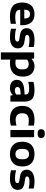

<svg xmlns="http://www.w3.org/2000/svg" viewBox="1666 -2498 1053 4424"><g transform="rotate(90 2192.0 -286.5)"><path d="M358 10.5Q194 10.5 116.2 -57.5Q38.5 -125.5 38.5 -273Q38.5 -407.5 108.5 -481.5Q178.5 -555.5 308.5 -555.5Q432.5 -555.5 497 -480.8Q561.5 -406 561.5 -267.5V-226.5H203.5Q207.5 -164 246.5 -137.8Q285.5 -111.5 382.5 -111.5Q416 -111.5 453.8 -116.2Q491.5 -121 529 -128.5V-8Q482 2 440 6.2Q398 10.5 358 10.5ZM306 -452.5Q257 -452.5 230.8 -422Q204.5 -391.5 203 -320H407Q405.5 -391 380.2 -421.8Q355 -452.5 306 -452.5Z M834.5 10.5Q783 10.5 734 4.2Q685 -2 643 -14.5V-131.5Q732 -106 832.5 -106Q892 -106 915.5 -120Q939 -134 939 -159.5Q939 -179 927.8 -189.5Q916.5 -200 886 -205.5L788 -221Q703 -234.5 666.2 -274.2Q629.5 -314 629.5 -379Q629.5 -458.5 696.2 -507Q763 -555.5 905 -555.5Q947.5 -555.5 989.8 -550.5Q1032 -545.5 1064 -536.5V-419.5Q1030.5 -428.5 989.8 -434Q949 -439.5 908 -439.5Q858.5 -439.5 832 -432Q805.5 -424.5 795.5 -412Q785.5 -399.5 785.5 -384.5Q785.5 -367.5 796.5 -356.5Q807.5 -345.5 837.5 -340L935.5 -324.5Q1013.5 -312 1054 -276.2Q1094.5 -240.5 1094.5 -166.5Q1094.5 -84 1027.5 -36.8Q960.5 10.5 834.5 10.5Z M1188 220V-547H1327.5L1337 -489H1344.5Q1372 -519.5 1412.2 -537.5Q1452.5 -555.5 1504 -555.5Q1569.5 -555.5 1624.5 -528Q1679.5 -500.5 1712.5 -440.8Q1745.5 -381 1745.5 -284.5Q1745.5 -142 1665 -66Q1584.5 10 1435 10Q1413.5 10 1392.8 8.5Q1372 7 1354.5 5V220ZM1429.5 -115.5Q1505 -115.5 1542.2 -152.8Q1579.5 -190 1579.5 -272.5Q1579.5 -357.5 1545.5 -389.8Q1511.5 -422 1457.5 -422Q1429.5 -422 1402 -412.5Q1374.5 -403 1354.5 -381.5V-123Q1369.5 -119.5 1389.2 -117.5Q1409 -115.5 1429.5 -115.5Z M2009.5 10Q1917.5 10 1868.8 -34.2Q1820 -78.5 1820 -149Q1820 -225.5 1876.8 -268.8Q1933.5 -312 2060 -320.5L2159.5 -328.5V-330.5Q2159.5 -388.5 2128.8 -410.5Q2098 -432.5 2025 -432.5Q1991.5 -432.5 1948.5 -427Q1905.5 -421.5 1866.5 -409.5V-531Q1909.5 -543.5 1960 -549.5Q2010.5 -555.5 2053.5 -555.5Q2146.5 -555.5 2205.8 -533.5Q2265 -511.5 2293.5 -459.8Q2322 -408 2322 -318.5V0H2184.5L2173 -53H2165.5Q2138 -21 2097.2 -5.5Q2056.5 10 2009.5 10ZM1984.5 -163.5Q1984.5 -134.5 2003.8 -118.2Q2023 -102 2062.5 -102Q2087 -102 2112.5 -110Q2138 -118 2159.5 -136.5V-237.5L2076 -231Q2026 -226.5 2005.2 -209.5Q1984.5 -192.5 1984.5 -163.5Z M2725 10.5Q2577 10.5 2498.5 -60.8Q2420 -132 2420 -272.5Q2420 -413.5 2502.8 -484.5Q2585.5 -555.5 2740 -555.5Q2814.5 -555.5 2875 -541.5V-412.5Q2844.5 -418 2816.8 -421Q2789 -424 2759.5 -424Q2671.5 -424 2630.8 -387.8Q2590 -351.5 2590 -273.5Q2590 -193.5 2629.8 -157.2Q2669.5 -121 2746.5 -121Q2775.5 -121 2805.2 -125.8Q2835 -130.5 2875 -140.5V-11.5Q2843.5 -1 2805 4.8Q2766.5 10.5 2725 10.5Z M2976 0V-547H3142.5V0ZM3059.5 -626.5Q3007.5 -626.5 2982.5 -648Q2957.5 -669.5 2957.5 -709.5Q2957.5 -749.5 2982.5 -771.2Q3007.5 -793 3059.5 -793Q3111.5 -793 3136.5 -771.2Q3161.5 -749.5 3161.5 -709.5Q3161.5 -669.5 3136.5 -648Q3111.5 -626.5 3059.5 -626.5Z M3531 10.5Q3400.5 10.5 3323 -61.2Q3245.5 -133 3245.5 -273Q3245.5 -413 3321 -484.2Q3396.5 -555.5 3531 -555.5Q3665.5 -555.5 3740.8 -484.2Q3816 -413 3816 -273Q3816 -133.5 3738.2 -61.5Q3660.5 10.5 3531 10.5ZM3531 -116Q3587.5 -116 3619 -151Q3650.5 -186 3650.5 -272.5Q3650.5 -360 3619 -394.8Q3587.5 -429.5 3531 -429.5Q3474.5 -429.5 3443 -394.8Q3411.5 -360 3411.5 -273.5Q3411.5 -186.5 3442.8 -151.2Q3474 -116 3531 -116Z M4095.5 10.5Q4044 10.5 3995 4.2Q3946 -2 3904 -14.5V-131.5Q3993 -106 4093.5 -106Q4153 -106 4176.5 -120Q4200 -134 4200 -159.5Q4200 -179 4188.8 -189.5Q4177.5 -200 4147 -205.5L4049 -221Q3964 -234.5 3927.2 -274.2Q3890.5 -314 3890.5 -379Q3890.5 -458.5 3957.2 -507Q4024 -555.5 4166 -555.5Q4208.5 -555.5 4250.8 -550.5Q4293 -545.5 4325 -536.5V-419.5Q4291.5 -428.5 4250.8 -434Q4210 -439.5 4169 -439.5Q4119.5 -439.5 4093 -432Q4066.5 -424.5 4056.5 -412Q4046.5 -399.5 4046.5 -384.5Q4046.5 -367.5 4057.5 -356.5Q4068.5 -345.5 4098.5 -340L4196.5 -324.5Q4274.5 -312 4315 -276.2Q4355.5 -240.5 4355.5 -166.5Q4355.5 -84 4288.5 -36.8Q4221.5 10.5 4095.5 10.5Z"/></g></svg>

Font: Encode Sans SemiExpanded SemiExpanded
Style: Bold
Weight: 700
Width: 6
Designer: Multiple Designers
Foundry: Impallari Type
Version: Version 3.000; ttfautohint (v1.8.3) -l 8 -r 50 -G 200 -x 14 